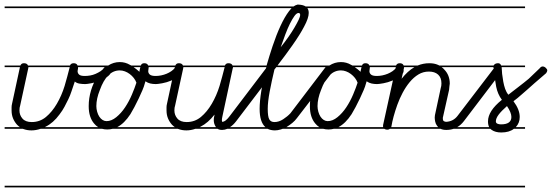

<svg xmlns="http://www.w3.org/2000/svg" viewBox="-20 -570 2383 829"><path d="M361 -280H317Q317 -273 316 -269.5Q315 -266 315 -263Q315 -254 321.5 -248Q328 -242 346 -242Q357 -242 369 -244Q381 -246 392.5 -251Q404 -256 414 -262.5Q424 -269 429 -277Q436 -285 442 -285Q449 -285 455 -279Q461 -273 461 -267Q461 -253 447 -241.5Q433 -230 413 -222Q393 -214 374 -210.5Q355 -207 348 -207Q335 -207 323 -209Q311 -211 303 -218Q295 -195 289 -176.5Q283 -158 275 -141.5Q267 -125 258.5 -109Q250 -93 237 -76Q210 -39 177 -23Q175 -22 174 -21H361V-14H156Q135 -7 116 -7Q97 -7 81 -13L78 -14H0V-21H66Q60 -25 54 -31Q43 -43 36.5 -58.5Q30 -74 30 -93V-107Q30 -114 32 -122L66 -280H0V-287H68Q72 -297 83 -297Q93 -297 98 -292Q100 -289 101 -287H282Q286 -297 298 -297Q307 -297 312 -292Q314 -289 315 -287H361ZM102 -277Q102 -276 102 -275L67 -114Q64 -106 64 -93Q64 -73 77 -58Q90 -43 117 -43Q152 -43 178.5 -65Q205 -87 225.5 -122Q246 -157 259 -199Q271 -240 281 -280H103Q103 -279 102 -277ZM361 239H0V232H361ZM361 -535H0V-542H361Z M669 -14H467Q455 -11 443 -11Q431 -11 420 -14H361V-21H404Q394 -27 386 -37Q375 -50 369 -68.5Q363 -87 363 -112Q363 -146 373 -179.5Q383 -213 401 -240Q417 -264 437 -280H361V-287H447Q470 -302 497 -302Q521 -302 541 -290Q544 -289 547 -287H588Q591 -297 603 -297Q612 -297 617 -292Q619 -289 620 -287H669V-280H622Q622 -275 621 -271Q620 -267 620 -263Q620 -254 627 -248Q634 -242 652 -242Q664 -242 676 -244.5Q688 -247 699 -251.5Q710 -256 719.5 -262.5Q729 -269 735 -277Q741 -285 749 -285Q755 -285 761.5 -278.5Q768 -272 768 -266Q768 -252 753 -241Q738 -230 719 -222Q700 -214 680.5 -210.5Q661 -207 653 -207Q640 -207 629 -209.5Q618 -212 608 -219L605 -209Q602 -197 595 -180.5Q588 -164 579 -145Q570 -126 560.5 -108Q551 -90 543 -77Q517 -37 486 -21H669ZM569 -213Q565 -224 557.5 -233.5Q550 -243 540 -250.5Q530 -258 519 -262Q508 -266 497 -266Q469 -266 447.5 -244.5Q426 -223 411 -181Q396 -144 396 -112Q396 -100 399.5 -87.5Q403 -75 409 -66Q415 -57 423 -52Q431 -47 440 -47Q461 -47 482 -64Q503 -81 520 -106.5Q537 -132 549.5 -161.5Q562 -191 569 -213ZM669 -535H361V-542H669ZM669 239H361V232H669ZM582 -260 583 -268 586 -280H557Q570 -271 582 -260Z M1063 -14H962Q950 -9 939 -9Q927 -9 919 -14H824Q804 -7 785 -7Q766 -7 750 -13L747 -14H669V-21H735Q729 -25 723 -31Q712 -43 705.5 -58.5Q699 -74 699 -93V-107Q699 -114 701 -122L735 -280H669V-287H737Q741 -297 752 -297Q762 -297 767 -292Q769 -289 770 -287H951Q955 -297 966 -297Q976 -297 981 -292Q983 -290 984 -287H1063V-280H986V-279Q986 -278 985 -275Q984 -272 984 -271L940 -66Q938 -57 938 -51Q938 -48 939 -44Q947 -44 955.5 -51Q964 -58 972 -69L1130 -277Q1137 -285 1144 -285Q1151 -285 1157 -279Q1163 -273 1163 -266Q1163 -260 1159 -256L1000 -47Q987 -30 973 -21H1063ZM771 -277Q771 -276 771 -275L736 -114Q733 -106 733 -93Q733 -73 746 -58Q759 -43 786 -43Q821 -43 847.5 -65Q874 -87 894.5 -122Q915 -157 928 -199Q940 -240 950 -280H772Q772 -279 771 -277ZM1063 239H669V232H1063ZM1063 -535H669V-542H1063ZM912 -22Q903 -35 903 -51Q903 -55 903.5 -60.5Q904 -66 906 -73V-75Q879 -40 846 -23Q844 -22 842 -21H912Z M1316 -280H1173L1165 -270Q1153 -220 1144.5 -175Q1136 -130 1136 -100Q1136 -67 1142.5 -55Q1149 -43 1165 -43Q1184 -43 1202.5 -55Q1221 -67 1234 -81L1384 -278Q1390 -286 1398 -286Q1405 -286 1411 -279Q1417 -272 1417 -266Q1417 -261 1413 -256L1262 -60Q1254 -49 1242.5 -39.5Q1231 -30 1218 -22Q1217 -22 1216 -21H1316V-14H1201L1192 -11Q1179 -7 1167 -7Q1149 -7 1135 -14H1063V-21H1126Q1101 -43 1101 -100Q1101 -133 1108.5 -179Q1116 -225 1128 -274Q1129 -277 1130 -280H1063V-287H1131Q1143 -329 1157 -371Q1173 -419 1191 -458Q1209 -497 1228 -522Q1234 -529 1239 -535H1063V-542H1247Q1256 -548 1264 -550H1270Q1289 -549 1300 -542H1316V-535H1307Q1313 -527 1313 -514Q1313 -492 1293 -455Q1276 -422 1243 -375Q1215 -335 1178 -287H1316ZM1192 -366Q1211 -390 1226 -411.5Q1241 -433 1252 -452Q1263 -471 1269.5 -484.5Q1276 -498 1276 -506Q1276 -514 1268 -514Q1260 -513 1251 -500.5Q1242 -488 1232 -468Q1222 -448 1212 -421.5Q1202 -395 1192 -366ZM1316 239H1063V232H1316Z M1624 -14H1422Q1410 -11 1398 -11Q1386 -11 1375 -14H1316V-21H1359Q1349 -27 1341 -37Q1330 -50 1324 -68.5Q1318 -87 1318 -112Q1318 -146 1328 -179.5Q1338 -213 1356 -240Q1372 -264 1392 -280H1316V-287H1402Q1425 -302 1452 -302Q1476 -302 1496 -290Q1499 -289 1502 -287H1543Q1546 -297 1558 -297Q1567 -297 1572 -292Q1574 -289 1575 -287H1624V-280H1577Q1577 -275 1576 -271Q1575 -267 1575 -263Q1575 -254 1582 -248Q1589 -242 1607 -242Q1619 -242 1631 -244.5Q1643 -247 1654 -251.5Q1665 -256 1674.5 -262.5Q1684 -269 1690 -277Q1696 -285 1704 -285Q1710 -285 1716.5 -278.5Q1723 -272 1723 -266Q1723 -252 1708 -241Q1693 -230 1674 -222Q1655 -214 1635.5 -210.5Q1616 -207 1608 -207Q1595 -207 1584 -209.5Q1573 -212 1563 -219L1560 -209Q1557 -197 1550 -180.5Q1543 -164 1534 -145Q1525 -126 1515.5 -108Q1506 -90 1498 -77Q1472 -37 1441 -21H1624ZM1524 -213Q1520 -224 1512.5 -233.5Q1505 -243 1495 -250.5Q1485 -258 1474 -262Q1463 -266 1452 -266Q1424 -266 1402.5 -244.5Q1381 -223 1366 -181Q1351 -144 1351 -112Q1351 -100 1354.5 -87.5Q1358 -75 1364 -66Q1370 -57 1378 -52Q1386 -47 1395 -47Q1416 -47 1437 -64Q1458 -81 1475 -106.5Q1492 -132 1504.5 -161.5Q1517 -191 1524 -213ZM1624 -535H1316V-542H1624ZM1624 239H1316V232H1624ZM1537 -260 1538 -268 1541 -280H1512Q1525 -271 1537 -260Z M2046 -14H1939Q1924 -9 1907 -9Q1892 -9 1882 -14H1664Q1659 -10 1652 -10Q1645 -10 1639 -14H1624V-21H1634Q1634 -23 1634 -25V-30L1689 -280H1624V-287H1690Q1694 -297 1706 -297Q1715 -297 1720 -292Q1722 -289 1723 -287H1783Q1807 -297 1834 -297Q1855 -297 1871 -290Q1874 -288 1877 -287H2046V-280H1887Q1893 -276 1898 -270Q1910 -258 1916 -242.5Q1922 -227 1922 -209Q1921 -204 1920.5 -197.5Q1920 -191 1919 -182L1893 -66Q1892 -64 1892 -59Q1892 -49 1897 -46.5Q1902 -44 1907 -44Q1937 -46 1955 -69L2114 -277Q2120 -285 2127 -285Q2134 -285 2140.5 -279.5Q2147 -274 2147 -266Q2147 -260 2142 -256L1983 -47Q1970 -30 1954 -21H2046ZM1867 -27Q1861 -35 1859 -45Q1857 -55 1857 -63Q1857 -69 1858 -73L1883 -190Q1886 -198 1886 -210Q1886 -235 1871.5 -248Q1857 -261 1832 -261Q1807 -261 1786.5 -248.5Q1766 -236 1749 -215.5Q1732 -195 1718.5 -169.5Q1705 -144 1695.5 -117.5Q1686 -91 1679.5 -67Q1673 -43 1670 -24L1669 -21H1872ZM2046 239H1624V232H2046ZM2046 -535H1624V-542H2046ZM1724 -277Q1724 -276 1724 -275L1714 -230Q1740 -263 1769 -280H1725Q1725 -279 1724 -277Z M2247 -280H2146Q2147 -266 2148 -251Q2150 -234 2153 -217.5Q2156 -201 2161 -186.5Q2166 -172 2175 -161Q2182 -166 2193 -175Q2204 -184 2217 -193.5Q2230 -203 2242 -213Q2254 -223 2263 -230L2310 -275Q2316 -283 2323 -283Q2330 -283 2336.5 -277Q2343 -271 2343 -266Q2343 -261 2338 -254L2288 -211Q2269 -194 2256 -182.5Q2243 -171 2233 -162.5Q2223 -154 2215 -147Q2207 -140 2197 -133Q2224 -97 2224 -65Q2224 -39 2207 -21H2247V-14H2199Q2179 2 2144 2Q2119 2 2103 -9Q2100 -11 2097 -14H2046V-21H2092Q2087 -31 2087 -46Q2087 -91 2147 -139Q2129 -163 2122.5 -195Q2116 -227 2112 -274L2110 -280H2046V-287H2111Q2113 -289 2115 -292Q2121 -297 2131 -297Q2140 -297 2144 -287H2247ZM2188 -65Q2188 -84 2169 -112Q2145 -91 2133 -75Q2121 -59 2121 -46Q2121 -39 2127.5 -36Q2134 -33 2143 -33Q2188 -33 2188 -65ZM2247 239H2046V232H2247ZM2247 -535H2046V-542H2247Z"/></svg>

Font: Gruenewald VA 1. Klasse
Style: Regular
Weight: 400
Designer: Peter Wiegel
Foundry: Peter Wiegel, nach dem Schriftentwurf von Dr. H. Gr¸newald
Version: Version 0.007